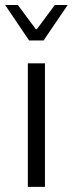

<svg xmlns="http://www.w3.org/2000/svg" viewBox="-23 -731 285 751"><path d="M85.9 0V-483.4H152.8V0ZM90.8 -572.8 -2.9 -711.4H46.9L117.2 -616.7H121.1L191.4 -711.4H241.7L147.5 -572.8Z"/></svg>

Font: Varta Light Light
Style: Regular
Weight: 300
Version: Version 1.004